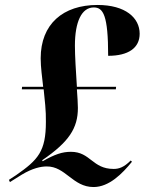

<svg xmlns="http://www.w3.org/2000/svg" viewBox="-20 -744 583 774"><path d="M357 10C420 10 473 -44 512 -92L507 -97C479 -69 459 -63 438 -63C352 -63 345 -132 266 -132C231 -132 201 -122 152 -94L150 -98C258 -172 294 -227 294 -309C294 -326 292 -356 290 -384H447L448 -394H290C286 -455 282 -520 282 -560C282 -656 309 -714 358 -714C396 -714 416 -683 416 -519C498 -519 543 -551 543 -608C543 -672 486 -724 373 -724C234 -724 144 -647 144 -509C144 -472 150 -432 154 -394H69L68 -384H156C160 -346 166 -295 165 -253C165 -134 134 -100 45 -38L16 -19L20 -10L68 -40C111 -66 145 -73 168 -73C244 -74 273 10 357 10Z"/></svg>

Font: Noto Serif Display Condensed ExtraBold
Style: Italic
Weight: 800
Width: 3
Italic angle: -12°
Designer: Monotype Design Team
Foundry: Monotype Imaging Inc.
Version: Version 2.009